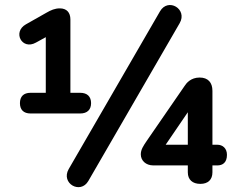

<svg xmlns="http://www.w3.org/2000/svg" viewBox="-20 -743 952 780"><path d="M710 -649C743 -706 663 -754 630 -697L259 -56C226 2 307 48 339 -8ZM306 -282C334 -282 350 -297 350 -324C350 -351 334 -366 306 -366H266V-664C266 -692 251 -709 223 -709C203 -709 187 -702 168 -691L85 -644C30 -613 69 -538 126 -570L166 -592V-366H104C76 -366 61 -351 61 -324C61 -297 76 -282 104 -282ZM794 4C825 4 843 -13 843 -43V-71H863C884 -71 902 -82 902 -114C902 -141 884 -155 863 -155H843V-374C843 -408 825 -428 791 -428C755 -428 737 -405 730 -394L577 -172C562 -150 552 -135 552 -116C552 -91 572 -71 603 -71H743V-43C743 -13 762 4 794 4ZM743 -155H653L743 -287Z"/></svg>

Font: Nunito
Style: Bold
Weight: 700
Designer: Vernon Adams
Foundry: Vernon Adams
Version: Version 3.602